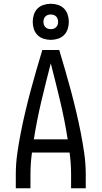

<svg xmlns="http://www.w3.org/2000/svg" viewBox="-20 -1001 540 1021"><path d="M64 0V-74Q64 -130 72 -186Q80 -242 91 -297.5Q102 -353 115 -408Q128 -463 142.5 -517.5Q157 -572 173 -626.5Q189 -681 205 -735H295Q311 -681 327 -626.5Q343 -572 357.5 -517.5Q372 -463 385 -408Q398 -353 409 -297.5Q420 -242 428 -186Q436 -130 436 -74V0H358V-74Q358 -103 356 -132Q354 -161 350 -190H150Q146 -161 144 -132Q142 -103 142 -74V0ZM340 -260Q324 -362 300 -463Q276 -564 250 -664Q224 -564 200 -463Q176 -362 160 -260ZM250 -789Q231 -789 212 -795Q193 -801 179.5 -814.5Q166 -828 160 -847Q154 -866 154 -885Q154 -904 160 -923Q166 -942 179.5 -955.5Q193 -969 212 -975Q231 -981 250 -981Q269 -981 288 -975Q307 -969 320.5 -955.5Q334 -942 340 -923Q346 -904 346 -885Q346 -866 340 -847Q334 -828 320.5 -814.5Q307 -801 288 -795Q269 -789 250 -789ZM250 -846Q258 -846 265.5 -848.5Q273 -851 278.5 -856.5Q284 -862 286.5 -869.5Q289 -877 289 -885Q289 -893 286.5 -900.5Q284 -908 278.5 -913.5Q273 -919 265.5 -921.5Q258 -924 250 -924Q242 -924 234.5 -921.5Q227 -919 221.5 -913.5Q216 -908 213.5 -900.5Q211 -893 211 -885Q211 -877 213.5 -869.5Q216 -862 221.5 -856.5Q227 -851 234.5 -848.5Q242 -846 250 -846Z"/></svg>

Font: Iosevka Julsh Curly
Style: Regular
Weight: 400
Designer: Belleve Invis
Foundry: Belleve Invis
Version: Version 15.0.2; ttfautohint (v1.8.4)